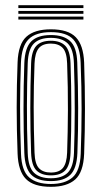

<svg xmlns="http://www.w3.org/2000/svg" viewBox="-20 -721 396 748"><path d="M178.2 6.8Q111 6.8 81 -23.8Q51 -54.2 48.5 -122.5Q45 -216.8 45 -302.1Q45 -387.5 48.5 -478.2Q51.2 -549.8 83.1 -578.2Q115 -606.8 178.2 -606.8Q245.5 -606.8 275.2 -576.1Q305 -545.5 307.8 -477.2Q311 -383 311 -297.5Q311 -212 307.8 -121.8Q305 -50.5 273.1 -21.9Q241.2 6.8 178.2 6.8ZM178.2 -4.2Q233.2 -4.2 262.5 -29.8Q291.8 -55.2 294.5 -121.8Q297.8 -212 297.9 -296Q298 -380 294.2 -476.5Q292 -537.8 266 -566.8Q240 -595.8 178.2 -595.8Q119.2 -595.8 91.6 -568.2Q64 -540.8 61.5 -475.5Q58.5 -394.8 58.2 -307.5Q58 -220.2 61.8 -122Q64.2 -55.5 93.5 -29.9Q122.8 -4.2 178.2 -4.2ZM178.2 -15.5Q125.5 -15.5 101.2 -40.8Q77 -66 74.8 -125Q71.8 -205.5 71.6 -295.8Q71.5 -386 74.8 -475.2Q77 -535.2 101.9 -559.9Q126.8 -584.5 178.2 -584.5Q227.5 -584.5 253.2 -561Q279 -537.5 281 -477.5Q284.2 -386.2 284.5 -300.1Q284.8 -214 281.5 -124.8Q279 -64.5 254.1 -40Q229.2 -15.5 178.2 -15.5ZM178.2 -26.5Q222.5 -26.5 244.2 -48.5Q266 -70.5 268.2 -125Q271 -201 271.2 -290Q271.5 -379 268 -474.5Q266.2 -529.8 244 -551.6Q221.8 -573.5 178.2 -573.5Q133.8 -573.5 111.9 -551.4Q90 -529.2 88 -474.8Q85.2 -398 84.9 -309.2Q84.5 -220.5 88 -125Q90 -69.2 112.6 -47.9Q135.2 -26.5 178.2 -26.5ZM178.2 -37.8Q142 -37.8 122.5 -56.6Q103 -75.5 101.2 -125.2Q95 -299 101.2 -474Q103 -521.8 121.2 -542Q139.5 -562.2 178.2 -562.2Q214.5 -562.2 233.8 -543.2Q253 -524.2 254.8 -474.5Q257.8 -387 257.9 -298.4Q258 -209.8 254.8 -125.8Q253 -77.2 234.5 -57.5Q216 -37.8 178.2 -37.8ZM178.2 -48.8Q210.5 -48.8 225.2 -66.9Q240 -85 241.5 -126.2Q244.2 -205.5 244.6 -291.6Q245 -377.8 241.5 -474Q240.2 -517.5 224.2 -534.4Q208.2 -551.2 178.2 -551.2Q145.5 -551.2 130.8 -532.9Q116 -514.5 114.5 -473.5Q111.2 -386.2 111.2 -303.6Q111.2 -221 114.5 -125.8Q116 -82.2 132 -65.5Q148 -48.8 178.2 -48.8ZM305 -689.5H51.5V-700.8H305ZM305 -667.2H51.5V-678.5H305ZM305 -645H51.5V-656.2H305Z"/></svg>

Font: Big Shoulders Inline Display
Style: Regular
Weight: 400
Designer: Patric King
Foundry: XO Type Co
Version: Version 1.000